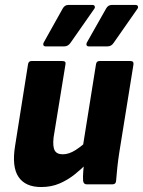

<svg xmlns="http://www.w3.org/2000/svg" viewBox="-20 -743 577 774"><path d="M146 11Q82 11 54.5 -30Q27 -71 41 -156L93 -484Q95 -497 107 -497H231Q247 -497 244 -484L196 -189Q192 -152 200.5 -136.5Q209 -121 233 -121Q258 -121 284.5 -138Q311 -155 337 -180L335 -89Q311 -64 282.5 -41Q254 -18 220.5 -3.5Q187 11 146 11ZM329 0Q317 0 315 -14Q314 -31 315.5 -50.5Q317 -70 319 -90L313 -146L367 -484Q369 -497 381 -497H506Q520 -497 518 -483L461 -129Q456 -97 453 -68.5Q450 -40 448 -14Q447 0 434 0ZM338 -556Q331 -556 329 -561Q327 -566 331 -573L408 -709Q416 -723 430 -723H526Q534 -723 536 -717.5Q538 -712 533 -706L438 -570Q429 -556 413 -556ZM164 -556Q157 -556 155 -561Q153 -566 157 -573L233 -709Q241 -723 255 -723H353Q360 -723 362 -717.5Q364 -712 359 -706L264 -570Q254 -556 239 -556Z"/></svg>

Font: Sofia Sans Semi Condensed Black
Style: Italic
Weight: 900
Italic angle: -9°
Version: Version 4.100